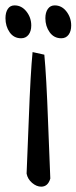

<svg xmlns="http://www.w3.org/2000/svg" viewBox="-40 -697 286 719"><path d="M82 -502 126 -492.2Q133.8 -411.1 140.1 -237.8Q146.5 -64.5 148.4 -28.3Q139.6 2 114.3 2Q96.7 2 80.1 -12.2Q63.5 -26.4 59.6 -46.9Q61.5 -83 67.9 -252.9Q74.2 -422.9 82 -502ZM165 -676.8Q191.4 -676.8 209 -653.8Q226.6 -630.9 226.6 -601.6Q226.6 -580.1 216.8 -566.9Q207 -553.7 189.5 -553.7Q162.1 -553.7 146 -576.2Q129.9 -598.6 129.9 -628.9Q129.9 -650.4 139.2 -663.6Q148.4 -676.8 165 -676.8ZM14.6 -676.8Q41 -676.8 59.1 -653.8Q77.1 -630.9 77.1 -601.6Q77.1 -580.1 66.9 -566.9Q56.6 -553.7 39.1 -553.7Q11.7 -553.7 -3.9 -576.2Q-19.5 -598.6 -19.5 -628.9Q-19.5 -650.4 -10.7 -663.6Q-2 -676.8 14.6 -676.8Z"/></svg>

Font: Neucha
Style: Regular
Weight: 400
Designer: Jovanny Lemonad
Foundry: Jovanny Lemonad
Version: Version 001.001